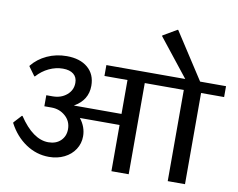

<svg xmlns="http://www.w3.org/2000/svg" viewBox="-94 -1055 1465 1182"><g transform="rotate(10 638.5 -464.0)"><path d="M1277 -638V-570H1133V0H1025V-570H781V0H673V-289H425Q464 -239 464 -181Q464 -136 440 -99Q416 -62 373.5 -41Q331 -20 278 -20Q200 -20 133.5 -64.5Q67 -109 26 -187V-191L71 -240H75Q163 -108 259 -108Q307 -108 336 -136Q365 -164 365 -208Q365 -258 328.5 -290Q292 -322 242 -322H197V-391H236Q289 -391 324.5 -421Q360 -451 360 -497Q360 -532 336.5 -551Q313 -570 270 -570Q226 -570 183.5 -550Q141 -530 108 -493H104L64 -548V-552Q101 -598 157.5 -624Q214 -650 280 -650Q363 -650 411.5 -609Q460 -568 460 -496Q460 -406 375 -358H673V-570H529V-638H1022L836 -873V-877L923 -928H927L1115 -638Z"/></g></svg>

Font: Amiko SemiBold
Style: Regular
Weight: 600
Designer: Pablo Impallari, Rodrigo Fuenzalida, Andres Torresi
Foundry: Impallari Type
Version: Version 1.001; ttfautohint (v1.3)